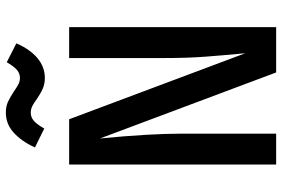

<svg xmlns="http://www.w3.org/2000/svg" viewBox="-170 -770 941 640"><g transform="rotate(-90 300.0 -450.5)"><path d="M158 -587Q174 -423 174 -313V0H71V-690H222L442 -103Q435 -177 430.5 -236.5Q426 -296 426 -376V-690H529V0H378ZM289 -798Q276 -808 265.5 -813Q255 -818 244 -818Q228 -818 216 -807Q204 -796 191 -773L128 -804Q148 -848 177 -874.5Q206 -901 244 -901Q265 -901 280 -894Q295 -887 315 -874Q329 -864 339 -859Q349 -854 360 -854Q375 -854 387 -864.5Q399 -875 412 -898L475 -866Q455 -820 425.5 -795.5Q396 -771 360 -771Q340 -771 324 -778Q308 -785 289 -798Z"/></g></svg>

Font: Fira Mono Medium
Style: Regular
Weight: 500
Designer: Carrois Corporate & Edenspiekermann AG
Foundry: Carrois Corporate GbR & Edenspiekermann AG
Version: Version 3.206